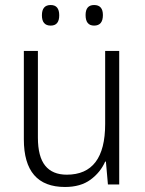

<svg xmlns="http://www.w3.org/2000/svg" viewBox="-20 -801 576 765"><path d="M455 -598V-66H410L402 -157H399Q380 -114 340.5 -85Q301 -56 239 -56Q75 -56 75 -246V-598H131V-253Q131 -177 160 -141Q189 -105 246 -105Q399 -105 399 -307V-598ZM147 -740Q147 -781 182 -781Q216 -781 216 -740Q216 -699 182 -699Q147 -699 147 -740ZM321 -741Q321 -781 355 -781Q390 -781 390 -741Q390 -699 355 -699Q321 -699 321 -741Z"/></svg>

Font: Noto Sans Malayalam UI SemiCondensed Light
Style: Regular
Weight: 300
Width: 4
Designer: Jelle Bosma - Monotype Design Team
Foundry: Monotype Imaging Inc.
Version: Version 2.104; ttfautohint (v1.8.4.7-5d5b)